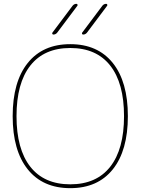

<svg xmlns="http://www.w3.org/2000/svg" viewBox="-20 -970 732 1000"><path d="M554 -628.5Q482 -720 346 -720Q210 -720 138 -628.5Q66 -537 66 -365Q66 -193 138 -101.5Q210 -10 346 -10Q482 -10 554 -101.5Q626 -193 626 -365Q626 -537 554 -628.5ZM567.5 -88Q489 10 346 10Q203 10 124.5 -88Q46 -186 46 -365Q46 -544 124.5 -642Q203 -740 346 -740Q489 -740 567.5 -642Q646 -544 646 -365Q646 -186 567.5 -88ZM413 -790Q409 -790 407.5 -793.5Q406 -797 408 -800L513 -940Q521 -950 533 -950Q537 -950 538.5 -946.5Q540 -943 538 -940L433 -800Q425 -790 413 -790ZM258 -790Q254 -790 252.5 -793.5Q251 -797 253 -800L358 -940Q366 -950 378 -950Q382 -950 383.5 -946.5Q385 -943 383 -940L278 -800Q270 -790 258 -790Z"/></svg>

Font: Rounded Mplus 1c Thin
Style: Regular
Weight: 250
Version: Version 1.059.20150529